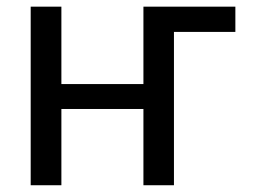

<svg xmlns="http://www.w3.org/2000/svg" viewBox="-20 -548 753 568"><path d="M161.6 -299.3H404.3V-528.3H676.3V-453.6H494.6V0H404.3V-225.6H161.6V0H70.8V-528.3H161.6Z"/></svg>

Font: Mardoto
Style: Regular
Weight: 400
Designer: Christian Robertson, Vahan Hovhannisyan
Foundry: Google
Version: Version 1.000